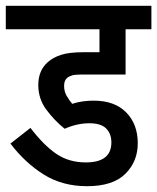

<svg xmlns="http://www.w3.org/2000/svg" viewBox="-20 -642 542 662"><path d="M288 -217Q266 -217 244.5 -212Q223 -207 203 -198Q168 -226 140 -263.5Q112 -301 112 -349Q112 -399 145 -428Q163 -444 191 -453Q219 -462 269 -462H323V-541H0V-622H502V-541H413V-385H260Q239 -385 228.5 -382Q218 -379 211 -373Q201 -364 201 -346Q201 -327 209.5 -312Q218 -297 229 -284Q247 -290 266 -292.5Q285 -295 303 -295Q375 -295 415 -254.5Q455 -214 455 -148Q455 -85 412 -42.5Q369 0 280 0Q195 0 130.5 -40.5Q66 -81 16 -147L85 -201Q130 -142 173.5 -112Q217 -82 276 -82Q364 -82 364 -151Q364 -181 346 -199Q328 -217 288 -217Z"/></svg>

Font: Noto Sans Condensed Medium
Style: Italic
Weight: 500
Width: 3
Italic angle: -12°
Designer: Monotype Design Team
Foundry: Monotype Imaging Inc.
Version: Version 2.013; ttfautohint (v1.8.4.7-5d5b)